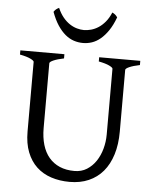

<svg xmlns="http://www.w3.org/2000/svg" viewBox="-58 -891 770 954"><g transform="rotate(5 327.0 -413.5)"><path d="M622.6 -594.2Q589.4 -587.4 570.6 -579.1Q551.8 -570.8 551.8 -564V-255.9Q551.8 -191.9 536.1 -141.6Q520.5 -91.3 491.2 -56.6Q461.9 -22 419.9 -3.7Q377.9 14.6 325.2 14.6Q274.9 14.6 232.7 0.7Q190.4 -13.2 159.9 -41.7Q129.4 -70.3 112.3 -113.8Q95.2 -157.2 95.2 -216.8V-564Q95.2 -569.8 77.4 -578.6Q59.6 -587.4 24.4 -594.2V-615.2H244.1V-594.2Q210.9 -587.4 192.1 -579.1Q173.3 -570.8 173.3 -564V-241.2Q173.3 -194.3 184.3 -157.2Q195.3 -120.1 217 -94.5Q238.8 -68.8 270.5 -55.2Q302.2 -41.5 344.2 -41.5Q378.9 -41.5 405.8 -58.3Q432.6 -75.2 450.9 -102.5Q469.2 -129.9 478.8 -164.8Q488.3 -199.7 488.3 -235.8V-564Q488.3 -569.8 470.5 -578.6Q452.6 -587.4 417.5 -594.2V-615.2H622.6ZM489.3 -820.3Q474.6 -780.8 456.3 -753.9Q438 -727.1 417.7 -710.2Q397.5 -693.4 375.5 -686Q353.5 -678.7 331.5 -678.7Q307.6 -678.7 285.2 -686Q262.7 -693.4 242.4 -710.2Q222.2 -727.1 204.3 -753.9Q186.5 -780.8 171.9 -820.3Q177.7 -829.1 183.6 -833.7Q189.5 -838.4 197.8 -842.3Q210 -814.5 225.8 -795.4Q241.7 -776.4 259.3 -764.9Q276.9 -753.4 295.2 -748.3Q313.5 -743.2 329.6 -743.2Q346.7 -743.2 365.5 -748.3Q384.3 -753.4 402.1 -764.9Q419.9 -776.4 435.8 -795.4Q451.7 -814.5 463.4 -842.3Q471.7 -838.4 477.5 -833.7Q483.4 -829.1 489.3 -820.3Z"/></g></svg>

Font: Gentium Plus Afr
Style: Regular
Weight: 400
Designer: J. Victor Gaultney, Annie Olsen, Iska Routamaa, Becca Hirsbrunner
Foundry: SIL International
Version: Version 5.000